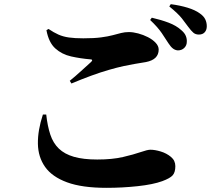

<svg xmlns="http://www.w3.org/2000/svg" viewBox="-20 -862 1040 922"><path d="M202 -312H186Q161 -236 162 -172Q163 -108 196.5 -60.5Q230 -13 302 13.5Q374 40 491 40Q568 40 641.5 32Q715 24 759 8Q797 -6 809.5 -20.5Q822 -35 822 -64Q822 -91 801 -108.5Q780 -126 752 -134.5Q724 -143 702 -143Q688 -143 655 -131.5Q622 -120 570.5 -108Q519 -96 447 -96Q380 -96 335 -109Q290 -122 262.5 -148.5Q235 -175 221.5 -216Q208 -257 202 -312ZM203 -717Q214 -658 245.5 -629.5Q277 -601 321.5 -591Q366 -581 414 -577Q421 -577 422 -574Q424 -571 418 -565Q399 -548 369.5 -521Q340 -494 315 -474L323 -461Q373 -482 418 -498.5Q463 -515 503 -526.5Q543 -538 575 -545Q598 -550 627 -555Q656 -560 681 -564Q742 -576 742 -624Q742 -641 727.5 -656.5Q713 -672 690.5 -683.5Q668 -695 643.5 -701.5Q619 -708 599 -708Q579 -708 561.5 -703.5Q544 -699 521.5 -693Q499 -687 465.5 -682.5Q432 -678 380 -678Q339 -678 311 -682Q283 -686 260.5 -696Q238 -706 213 -723ZM789 -654Q800 -637 810.5 -629Q821 -621 834 -620Q853 -620 865 -632Q877 -644 877 -661Q878 -675 872.5 -689Q867 -703 852 -716Q827 -739 790 -753Q753 -767 709 -777L701 -766Q737 -732 756.5 -703.5Q776 -675 789 -654ZM884 -733Q898 -714 908.5 -705Q919 -696 935 -696Q953 -696 963 -707Q973 -718 973 -736Q973 -754 965.5 -769.5Q958 -785 939 -798Q917 -814 881 -825Q845 -836 800 -842L793 -831Q835 -797 853.5 -773.5Q872 -750 884 -733Z"/></svg>

Font: Early Summer Mincho Heavy
Style: Regular
Weight: 900
Designer: GuiWonder
Version: Version 1.002